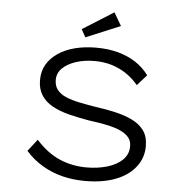

<svg xmlns="http://www.w3.org/2000/svg" viewBox="-60 -961 977 1029"><g transform="rotate(5 428.5 -447.0)"><path d="M435 10Q369 10 311 -5Q253 -20 203.5 -49.5Q154 -79 114 -124L164 -188Q223 -122 290.5 -92.5Q358 -63 437 -63Q498 -63 549.5 -78.5Q601 -94 631 -124.5Q661 -155 660 -197Q660 -225 644.5 -243.5Q629 -262 603 -274.5Q577 -287 545.5 -294.5Q514 -302 483.5 -307Q453 -312 428 -315Q369 -325 318 -338Q267 -351 228.5 -372.5Q190 -394 169 -427.5Q148 -461 148 -508Q148 -556 169.5 -592.5Q191 -629 230 -655Q269 -681 321 -694Q373 -707 433 -707Q498 -707 551.5 -692.5Q605 -678 647 -650.5Q689 -623 718 -583L667 -526Q638 -561 602 -585Q566 -609 523.5 -622Q481 -635 432 -635Q375 -635 330 -620Q285 -605 258.5 -579Q232 -553 232 -516Q232 -484 249 -462.5Q266 -441 297 -428Q328 -415 369.5 -406.5Q411 -398 460 -390Q513 -383 563.5 -371.5Q614 -360 655 -340.5Q696 -321 720 -288.5Q744 -256 744 -203Q744 -141 706 -92Q668 -43 599 -16.5Q530 10 435 10ZM370 -757 347 -799 514 -904 555 -834Z"/></g></svg>

Font: Lexend Tera Light
Style: Regular
Weight: 300
Designer: Bonnie Shaver-Troup, Thomas Jockin
Foundry: Lexend
Version: Version 1.007